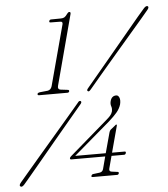

<svg xmlns="http://www.w3.org/2000/svg" viewBox="-58 -758 718 820"><g transform="rotate(-5 301.0 -348.0)"><path d="M186 -673.5Q179 -673.5 181 -680Q183 -686 189.5 -686L231.5 -686.5Q240.5 -686.5 246.5 -690Q252.5 -693.5 260 -704.5Q264.5 -711 269.5 -711Q276 -711 274 -702L194 -401Q190 -386.5 202.5 -384L235.5 -380Q240.5 -378.5 239.5 -373.5Q237.5 -368 232 -368H110Q102.5 -368 104 -374.5Q105 -379 115 -380.5L148.5 -384Q162 -386.5 166.5 -401.5L236 -661Q239 -673 227.5 -673ZM395.5 -183Q397.5 -191 402 -195L422 -211Q425 -214.5 427.5 -214.5Q430.5 -214.5 429.5 -210L399 -96.5H453.5Q459 -96.5 457.5 -90Q455.5 -83 449.5 -83H395.5L381.5 -30.5Q378 -17.5 390 -16L416 -12.5Q421 -12 420 -6Q418 0 412.5 0H307.5Q300.5 0 303 -6Q304.5 -11.5 310.5 -12.5L338 -16Q351 -17.5 354.5 -30L368.5 -83H223.5Q216.5 -83 218 -89.5Q219 -93 225 -98L385.5 -236.5Q396 -245.5 403.2 -253.2Q410.5 -261 413.5 -271Q416.5 -284 412.8 -294Q409 -304 412.5 -317Q418.5 -338.5 438 -338.5Q446.5 -338.5 451 -327.8Q455.5 -317 451 -298.5Q445.5 -280.5 432.2 -265Q419 -249.5 397.5 -230.5L241 -96.5H372ZM332 -373.5Q323 -362.5 318.5 -367.5Q313 -371 322 -381Q344.5 -407.5 376 -445.5Q407.5 -483.5 442 -524.5Q476.5 -565.5 507.2 -602.8Q538 -640 560 -666Q582 -692 588 -698.5Q598.5 -710.5 606 -706Q611.5 -700.5 600.5 -688.5Q595 -681.5 573.2 -656Q551.5 -630.5 519.8 -593.8Q488 -557 453 -516Q418 -475 386 -437.5Q354 -400 332 -373.5ZM271.5 -321Q278.5 -331.5 285 -327.5Q290.5 -323 281.5 -313Q260 -287.5 228.5 -250Q197 -212.5 162.2 -171Q127.5 -129.5 96 -91.5Q64.5 -53.5 42.2 -27.2Q20 -1 14 6Q3 18.5 -3.5 13Q-10 8.5 1 -4.5Q6.5 -11 28.8 -37.2Q51 -63.5 83.2 -101Q115.5 -138.5 150.8 -179.8Q186 -221 218 -258.2Q250 -295.5 271.5 -321Z"/></g></svg>

Font: Fraunces 144pt Soft Thin
Style: Italic
Weight: 100
Italic angle: -16°
Version: Version 1.000;[0bf87f6ff]